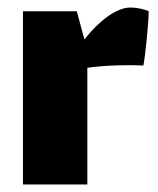

<svg xmlns="http://www.w3.org/2000/svg" viewBox="-20 -490 419 510"><path d="M326 -470C290 -470 243 -435 205 -386H204L184 -460H41V0H212V-310C261 -317 325 -318 361 -316C366 -343 375 -430 375 -460C366 -465 344 -470 326 -470Z"/></svg>

Font: FilmFarsi_V5 Display
Style: Regular
Weight: 400
Designer: Borna Izadpanah
Foundry: Borna Izadpanah
Version: Version 1.000;PS 001.000;hotconv 1.0.88;makeotf.lib2.5.64775